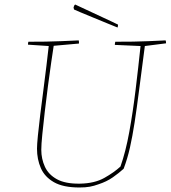

<svg xmlns="http://www.w3.org/2000/svg" viewBox="-20 -825 756 851"><path d="M332 6Q260 6 219 -17.5Q178 -41 161 -80Q144 -119 144 -166Q144 -184 148 -224.5Q152 -265 158.5 -318Q165 -371 172.5 -427.5Q180 -484 186 -535Q192 -586 196 -621L104 -627Q104 -636 106 -640Q148 -640 181.5 -640.5Q215 -641 250 -642.5Q285 -644 329 -646Q330 -643 330 -639Q330 -635 330 -632L218 -622Q214 -596 207 -548.5Q200 -501 192.5 -443.5Q185 -386 178.5 -330Q172 -274 167.5 -229Q163 -184 163 -161Q163 -121 179 -86Q195 -51 232.5 -30.5Q270 -10 334 -11Q399 -12 442.5 -36.5Q486 -61 514 -87Q537 -152 553 -240Q569 -328 581 -427Q593 -526 603 -621L489 -626Q489 -629 489.5 -633Q490 -637 491 -640Q535 -640 569.5 -640.5Q604 -641 638 -642.5Q672 -644 714 -646Q716 -642 716 -633L622 -621Q607 -508 596.5 -425.5Q586 -343 576.5 -281.5Q567 -220 556 -171Q545 -122 528 -77Q507 -58 480 -39Q453 -20 416 -8Q397 -1 378 2.5Q359 6 332 6ZM501 -703Q483 -710 453 -722.5Q423 -735 391 -748Q359 -761 335.5 -771Q312 -781 308 -783L306 -792Q308 -801 313 -805L328 -798L476 -729L503 -716V-713Q503 -709 501 -703Z"/></svg>

Font: Labrada Thin
Style: Italic
Weight: 100
Italic angle: -7°
Designer: Mercedes Jáuregui
Foundry: Omnibus-Type Team
Version: Version 1.000; ttfautohint (v1.8.4.7-5d5b)